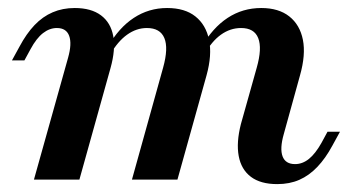

<svg xmlns="http://www.w3.org/2000/svg" viewBox="-20 -448 878 479"><path d="M671.6 11.3Q630 11.3 605.9 -6.9Q581.7 -25.2 575.5 -58.9Q569.3 -92.5 581 -138.5L620.6 -279.5Q634.2 -327.6 624.2 -352.9Q614.3 -378.1 581.4 -378.1Q554.4 -378.1 531.1 -361.4Q507.9 -344.7 490.5 -313L482.8 -330.5Q510.2 -378.6 547.8 -403.3Q585.3 -428 631.8 -428Q675.3 -428 701.8 -407Q728.3 -386 735.7 -348.6Q743 -311.2 728.4 -259.8L687.8 -112.9Q677.7 -77.1 685 -57.8Q692.3 -38.6 716.1 -38.6Q734.7 -38.6 750.8 -51.6Q766.9 -64.7 781.8 -91.2L797.1 -119.4H828.2L809.2 -84.7Q792.2 -53.1 771.6 -31.5Q751.1 -10 726.8 0.6Q702.6 11.3 671.6 11.3ZM64.7 0 149.8 -303.8Q159.8 -339.2 152.5 -358.7Q145.3 -378.1 121.9 -378.1Q103.7 -378.1 87.2 -365.3Q70.7 -352.4 56.2 -325.4L40.9 -297.3H9.8L28.8 -332Q45.8 -363.9 66.1 -385.3Q86.5 -406.7 111.4 -417.3Q136.2 -428 166.4 -428Q207.6 -428 232 -409.7Q256.3 -391.5 262.5 -358Q268.7 -324.5 255.7 -278.1L178.1 0ZM309.2 0 387 -279.5Q400.5 -328 390 -353.1Q379.5 -378.1 346.5 -378.1Q320.3 -378.1 297 -361.4Q273.8 -344.7 255.6 -313L248.7 -330.5Q276.1 -378.6 313.7 -403.3Q351.2 -428 396.9 -428Q441.2 -428 467.5 -407Q493.9 -386 501.6 -348.4Q509.3 -310.8 495.2 -259.8L422.7 0Z"/></svg>

Font: Playfair 5pt SemiExpanded Light 12pt
Style: Italic
Weight: 300
Italic angle: -15.6°
Version: Version 2.000;gftools[0.9.28]